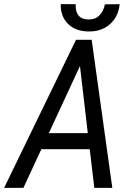

<svg xmlns="http://www.w3.org/2000/svg" viewBox="-52 -902 636 922"><path d="M182.6 -262.7H369.6L332 -585ZM378.9 -185.5H146.5L60.5 0H-32.2L313 -710.9H388.2L487.3 0H400.9ZM522.5 -881.8Q516.6 -820.8 474.6 -784.7Q435.1 -750.5 377 -751Q374 -751 370.6 -751Q310.5 -752 274.4 -787.6Q239.3 -822.3 239.7 -879.4Q239.7 -880.9 239.7 -882.3L311.5 -881.8Q311.5 -877.9 311.5 -874.5Q311.5 -810.1 371.1 -808.6Q372.1 -808.6 372.6 -808.6Q406.2 -808.1 425.8 -828.6Q445.8 -849.1 451.7 -881.3Z"/></svg>

Font: MAUL Condensed Italic
Style: Condenced Regular Italic
Weight: 400
Italic angle: -12°
Designer: MAUL
Version: Version 1.0; 2020; ttfautohint (v1.8.3)